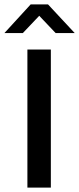

<svg xmlns="http://www.w3.org/2000/svg" viewBox="-49 -856 361 876"><path d="M183 -630V0H76V-630ZM91 -836H170L292 -705H205L130 -784L55 -705H-29Z"/></svg>

Font: Mukta Vaani Medium
Style: Regular
Weight: 500
Designer: Noopur Datye, Girish Dalvi, Yashodeep Gholap, Pallavi Karambelkar
Foundry: Ek Type
Version: Version 2.538;PS 1.000;hotconv 16.6.51;makeotf.lib2.5.65220;